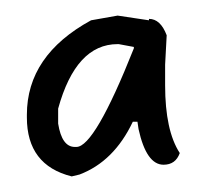

<svg xmlns="http://www.w3.org/2000/svg" viewBox="-20 -791 268 245"><path d="M130.1 -771.1 170.1 -765.1V-766.9Q184.8 -766.9 192.7 -746L190.7 -708.5V-682.2Q190.7 -624.4 209.4 -595.7Q204.1 -580.8 188.7 -580.8Q166.8 -580.8 156.8 -626.2L155.4 -635.7H149.5Q125.5 -585 81.5 -568.3L71.5 -565.9Q14.3 -580.2 14.3 -641.1V-644.6Q14.3 -720.4 96.2 -765.1ZM54.2 -633.3Q58.9 -603.5 75.5 -603.5H77.5Q100.8 -603.5 150.8 -729.3V-731.1L131.5 -734.7H130.1Q76.9 -734.7 54.2 -652.4Z"/></svg>

Font: Sue Ellen Francisco
Style: Regular
Weight: 400
Designer: Kimberly Geswein
Foundry: Kimberly Geswein
Version: Version 1.002 2007